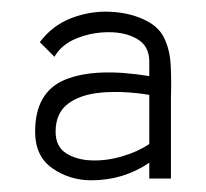

<svg xmlns="http://www.w3.org/2000/svg" viewBox="-20 -729 352 328"><path d="M136 -421Q99 -421 69.5 -441.5Q40 -462 40 -504Q40 -572 91.5 -593Q143 -614 235 -599V-624Q235 -650 215 -662Q195 -674 166 -674Q137 -674 111 -663.5Q85 -653 73 -632L48 -657Q69 -685 100.5 -697.5Q132 -710 165.5 -709Q199 -708 225 -696Q250 -685 260 -665Q270 -645 271.5 -619Q273 -593 272 -562V-424H235V-451Q191 -421 136 -421ZM235 -483V-567Q191 -574 154.5 -571Q118 -568 96.5 -552Q75 -536 75 -504Q75 -479 92.5 -467.5Q110 -456 136 -455Q162 -454 189 -462Q216 -470 235 -483Z"/></svg>

Font: Kulim Park ExtraLight
Style: Regular
Weight: 275
Designer: Noponies / Dale Sattler
Foundry: Noponies
Version: Version 1.000; ttfautohint (v1.8.3)